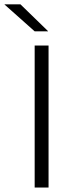

<svg xmlns="http://www.w3.org/2000/svg" viewBox="-74 -844 320 864"><path d="M144.5 0H82V-639H144.5ZM18 -824.5 142 -704V-703H82L-53.5 -823.5V-824.5Z"/></svg>

Font: Anek Gurmukhi Medium Light
Style: Regular
Weight: 300
Version: Version 1.003